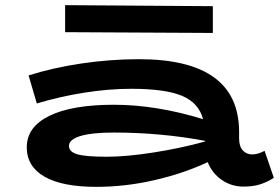

<svg xmlns="http://www.w3.org/2000/svg" viewBox="-20 -713 1084 746"><path d="M1044 -22Q1019 -6 991.5 3Q964 12 926 12Q879 12 841.5 -14Q804 -40 787 -83Q693 -39 580 -13Q467 13 354 13Q222 13 153 -26.5Q84 -66 84 -141Q84 -220 172 -263Q260 -306 422 -306Q587 -306 769 -250Q752 -314 686.5 -341Q621 -368 490 -368Q403 -368 308 -353Q213 -338 123 -311L91 -420Q186 -450 297.5 -466.5Q409 -483 520 -483Q909 -483 909 -200V-176Q909 -144 923.5 -128.5Q938 -113 960 -113Q982 -113 1008 -127ZM395 -104Q471 -104 576.5 -120.5Q682 -137 776 -163V-166Q603 -198 422 -198Q337 -198 292.5 -184.5Q248 -171 248 -146Q248 -123 280.5 -113.5Q313 -104 395 -104ZM807 -585 233 -588V-693L807 -689Z"/></svg>

Font: BioRhyme Expanded ExtraBold
Style: Regular
Weight: 800
Width: 7
Designer: Aoife Mooney
Foundry: Aoife Mooney Type
Version: Version 1.001